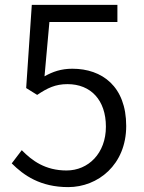

<svg xmlns="http://www.w3.org/2000/svg" viewBox="-20 -752 589 785"><path d="M259 13C380 13 496 -78 496 -237C496 -399 397 -471 276 -471C230 -471 196 -459 162 -440L182 -662H460V-732H110L87 -392L132 -364C174 -392 206 -408 256 -408C351 -408 413 -343 413 -234C413 -125 341 -55 252 -55C165 -55 111 -95 69 -138L28 -84C77 -35 145 13 259 13Z"/></svg>

Font: Noto Sans KR DemiLight
Style: Regular
Weight: 350
Designer: Ryoko NISHIZUKA 西塚涼子 (kana, bopomofo & ideographs); Paul D. Hunt (Latin, Greek & Cyrillic); Sandoll Communications 산돌커뮤니
Foundry: Adobe
Version: Version 2.004;hotconv 1.0.118;makeotfexe 2.5.65603